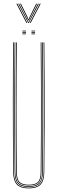

<svg xmlns="http://www.w3.org/2000/svg" viewBox="-20 -1034 317 1059"><path d="M138.5 5Q93.2 5 73.2 -16Q53.2 -37 52.8 -85Q51.8 -192.5 51.4 -284.6Q51 -376.8 51 -461Q51 -545.2 51.4 -628.2Q51.8 -711.2 52.5 -800H56.5Q55.8 -719.5 55.4 -625.5Q55 -531.5 55 -434.9Q55 -338.2 55.4 -248.5Q55.8 -158.8 56.5 -86.8Q57 -39.2 76 -19.1Q95 1 138.5 1Q182 1 201.1 -19.1Q220.2 -39.2 220.5 -86.8Q221.2 -158.2 221.6 -244.6Q222 -331 222 -425.2Q222 -519.5 221.6 -615Q221.2 -710.5 220.5 -800H224.5Q225.5 -684.5 225.9 -571.8Q226.2 -459 226 -339.8Q225.8 -220.5 224.2 -85Q223.8 -37 203.9 -16Q184 5 138.5 5ZM138.5 -3Q96.8 -3 78.9 -21.9Q61 -40.8 60.5 -86.5Q59.8 -158.2 59.4 -244.6Q59 -331 59 -425.2Q59 -519.5 59.4 -615Q59.8 -710.5 60.5 -800H64.5Q63.8 -719.5 63.4 -625.5Q63 -531.5 63 -434.9Q63 -338.2 63.4 -248.4Q63.8 -158.5 64.5 -86Q65 -41 82.5 -24Q100 -7 138.5 -7Q177.2 -7 194.8 -24Q212.2 -41 212.5 -86Q213.2 -157.8 213.6 -244.4Q214 -331 214 -425.2Q214 -519.5 213.6 -615Q213.2 -710.5 212.5 -800H216.5Q217.2 -719.5 217.6 -625.5Q218 -531.5 218 -435Q218 -338.5 217.6 -248.8Q217.2 -159 216.5 -86.5Q216.2 -40.8 198.2 -21.9Q180.2 -3 138.5 -3ZM138.5 -11Q102.5 -11 85.8 -26.4Q69 -41.8 68.5 -85.5Q67.8 -181.5 67.2 -301.8Q66.8 -422 67.1 -550.6Q67.5 -679.2 68.5 -800H72.5Q71.8 -719.5 71.4 -625.6Q71 -531.8 71 -435.2Q71 -338.8 71.4 -248.6Q71.8 -158.5 72.5 -85.2Q73 -43.5 88.8 -29.2Q104.5 -15 138.5 -15Q172.8 -15 188.5 -29.2Q204.2 -43.5 204.5 -85.2Q205.5 -181.2 205.9 -301.5Q206.2 -421.8 206 -550.4Q205.8 -679 204.5 -800H208.5Q209.2 -719.5 209.6 -625.5Q210 -531.5 210 -434.9Q210 -338.2 209.6 -248.2Q209.2 -158.2 208.5 -85.5Q208.2 -41.8 191.4 -26.4Q174.5 -11 138.5 -11ZM153.5 -861V-865H173.5V-861ZM103.5 -861V-865H123.5V-861ZM103.5 -853V-857H123.5V-853ZM153.5 -853V-857H173.5V-853ZM103.5 -845V-849H123.5V-845ZM153.5 -845V-849H173.5V-845ZM70.5 -1013.8H75.5L130.5 -908H125.5ZM80.5 -1013.8H85.5L132.5 -921.8L136.5 -913.5H138.5L142.5 -921.8L189.5 -1013.8H194.5L139.5 -908H135.5ZM90.5 -1013.8H95.5L133 -937.8L136.5 -928H138.5L142 -937.8L179.5 -1013.8H184.5L144.5 -933.2L139.5 -922.2H135.5L130.5 -933.2ZM199.5 -1013.8H204.5L149.5 -908H144.5Z"/></svg>

Font: Big Shoulders Inline Display Thin
Style: Regular
Weight: 100
Designer: Patric King
Foundry: XO Type Co
Version: Version 1.000